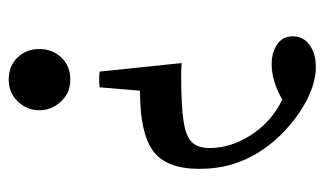

<svg xmlns="http://www.w3.org/2000/svg" viewBox="-176 -346 763 452"><g transform="rotate(-90 206.0 -119.5)"><path d="M264 -267 284 -74Q268 -75 262 -75Q256 -75 255 -75Q185 -75 148 -69.5Q111 -64 97.5 -49.5Q84 -35 84 -8Q84 42 115 90Q146 138 198 163Q242 138 281 138Q309 138 328 151Q347 164 347 188Q347 212 327 227Q307 242 275 242Q240 242 201.5 223Q163 204 128 172Q93 140 70 101Q53 72 44 39.5Q35 7 35 -32Q35 -110 77 -141Q119 -172 219 -172L227 -267Q245 -269 264 -267ZM317 -409Q317 -378 297 -357Q277 -336 245 -336Q214 -336 193.5 -358Q173 -380 173 -409Q173 -438 193.5 -459.5Q214 -481 245 -481Q277 -481 297 -460.5Q317 -440 317 -409Z"/></g></svg>

Font: Tiro Bangla
Style: Regular
Weight: 400
Designer: Bangla: John Hudson & Fiona Ross. Latin: John Hudson.
Foundry: Tiro Typeworks Ltd.
Version: Version 1.60